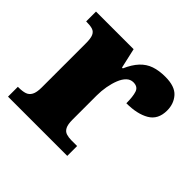

<svg xmlns="http://www.w3.org/2000/svg" viewBox="-140 -695 841 841"><g transform="rotate(45 280.5 -274.5)"><path d="M10 0V-61H15Q38 -61 53.5 -66Q69 -71 77.5 -86.5Q86 -102 86 -133V-407Q86 -437 79.5 -451.5Q73 -466 59 -470.5Q45 -475 23 -475H19V-536H252L273 -443H278Q295 -482 317 -505.5Q339 -529 368 -539Q397 -549 436 -549Q495 -549 520.5 -520.5Q546 -492 546 -450Q546 -394 505 -370Q464 -346 397 -346Q397 -387 389.5 -410Q382 -433 354 -433Q336 -433 322.5 -420Q309 -407 300 -384.5Q291 -362 286 -334.5Q281 -307 281 -278V-128Q281 -99 288.5 -84.5Q296 -70 310 -65.5Q324 -61 342 -61H377V0Z"/></g></svg>

Font: Noto Serif Tibetan Black
Style: Regular
Weight: 900
Version: Version 2.103